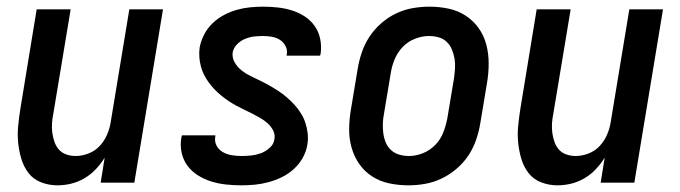

<svg xmlns="http://www.w3.org/2000/svg" viewBox="-20 -548 2040 576"><path d="M152 8Q127 8 103.5 -1Q80 -10 65.5 -29Q51 -48 44 -71.5Q37 -95 34.5 -119.5Q32 -144 34.5 -170Q37 -196 41 -221L90 -520H192L140 -207Q137 -193 136 -178Q135 -163 137 -149Q139 -135 143.5 -122Q148 -109 157 -99Q166 -89 179.5 -84.5Q193 -80 207 -80Q226 -80 245.5 -87.5Q265 -95 279 -110Q293 -125 301 -143.5Q309 -162 312 -181L368 -520H469L383 0H282L294 -75Q283 -57 267.5 -40.5Q252 -24 233 -13Q214 -2 193.5 3Q173 8 152 8Z M704 8Q681 8 658 5.5Q635 3 614 -3.5Q593 -10 574.5 -21.5Q556 -33 543 -50Q530 -67 525 -89.5Q520 -112 524 -135Q525 -137 525 -138.5Q525 -140 526 -142H626Q626 -141 626 -140.5Q626 -140 626 -139Q623 -124 629.5 -111.5Q636 -99 648 -92Q660 -85 674.5 -82.5Q689 -80 704 -80Q719 -80 733.5 -81.5Q748 -83 762 -88Q776 -93 788.5 -104Q801 -115 803 -129Q806 -144 799.5 -156.5Q793 -169 783 -178Q773 -187 761 -194Q749 -201 737 -207Q725 -213 712.5 -219Q700 -225 688 -231.5Q676 -238 665 -245.5Q654 -253 643.5 -261.5Q633 -270 623.5 -280Q614 -290 606 -301Q598 -312 592 -324Q586 -336 582.5 -349.5Q579 -363 578 -377Q577 -391 579 -406Q583 -426 592.5 -444.5Q602 -463 617.5 -478Q633 -493 652 -503Q671 -513 690.5 -518.5Q710 -524 730 -526Q750 -528 769 -528Q792 -528 814 -525.5Q836 -523 856.5 -516.5Q877 -510 894.5 -498.5Q912 -487 924 -470Q936 -453 940.5 -431.5Q945 -410 942 -387Q941 -386 941 -384Q941 -382 940 -381H840Q840 -381 840 -382Q840 -383 840 -383Q843 -397 837 -409Q831 -421 820.5 -428Q810 -435 796.5 -437.5Q783 -440 769 -440Q756 -440 742.5 -438.5Q729 -437 715.5 -431.5Q702 -426 691.5 -415.5Q681 -405 678 -391Q676 -374 684.5 -360Q693 -346 705 -336.5Q717 -327 731.5 -320Q746 -313 760.5 -306Q775 -299 789 -291Q803 -283 816 -274.5Q829 -266 841 -255.5Q853 -245 863.5 -233.5Q874 -222 882.5 -208.5Q891 -195 896 -180Q901 -165 903 -148Q905 -131 902 -114Q899 -94 888.5 -75Q878 -56 861.5 -41Q845 -26 825.5 -16.5Q806 -7 785.5 -1.5Q765 4 745 6Q725 8 704 8Z M1205 8Q1176 8 1147.5 2Q1119 -4 1096 -19Q1073 -34 1057.5 -56.5Q1042 -79 1034.5 -106Q1027 -133 1027.5 -162.5Q1028 -192 1033 -221L1053 -341Q1057 -366 1065.5 -391Q1074 -416 1088.5 -438Q1103 -460 1123.5 -478Q1144 -496 1168 -507.5Q1192 -519 1217.5 -523.5Q1243 -528 1268 -528Q1298 -528 1326 -522Q1354 -516 1377 -501Q1400 -486 1416 -463.5Q1432 -441 1439 -414Q1446 -387 1446 -357.5Q1446 -328 1441 -299L1421 -179Q1417 -154 1408.5 -129Q1400 -104 1385.5 -82Q1371 -60 1350 -42Q1329 -24 1305 -12.5Q1281 -1 1255.5 3.5Q1230 8 1205 8ZM1207 -80Q1228 -80 1249 -88.5Q1270 -97 1286 -113.5Q1302 -130 1310 -151Q1318 -172 1322 -193L1342 -313Q1344 -328 1345 -343Q1346 -358 1343.5 -372.5Q1341 -387 1335.5 -400Q1330 -413 1320 -422.5Q1310 -432 1296 -436Q1282 -440 1267 -440Q1246 -440 1224.5 -431.5Q1203 -423 1187.5 -406.5Q1172 -390 1163.5 -369Q1155 -348 1152 -327L1132 -207Q1129 -192 1128.5 -177Q1128 -162 1130 -147.5Q1132 -133 1137.5 -120Q1143 -107 1153.5 -97.5Q1164 -88 1178 -84Q1192 -80 1207 -80Z M1652 8Q1627 8 1603.5 -1Q1580 -10 1565.5 -29Q1551 -48 1544 -71.5Q1537 -95 1534.5 -119.5Q1532 -144 1534.5 -170Q1537 -196 1541 -221L1590 -520H1692L1640 -207Q1637 -193 1636 -178Q1635 -163 1637 -149Q1639 -135 1643.5 -122Q1648 -109 1657 -99Q1666 -89 1679.5 -84.5Q1693 -80 1707 -80Q1726 -80 1745.5 -87.5Q1765 -95 1779 -110Q1793 -125 1801 -143.5Q1809 -162 1812 -181L1868 -520H1969L1883 0H1782L1794 -75Q1783 -57 1767.5 -40.5Q1752 -24 1733 -13Q1714 -2 1693.5 3Q1673 8 1652 8Z"/></svg>

Font: Iosevka SS04 Semibold
Style: Italic
Weight: 600
Italic angle: -9°
Monospace: yes
Designer: Belleve Invis
Foundry: Belleve Invis
Version: Version 19.0.0; ttfautohint (v1.8.4)